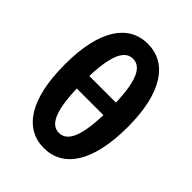

<svg xmlns="http://www.w3.org/2000/svg" viewBox="-230 -937 1076 1076"><g transform="rotate(45 307.5 -399.0)"><path d="M126 -89C170 -20 232 14 307 14C383 14 445 -20 489 -89C532 -158 557 -262 557 -402C557 -676 458 -812 307 -812C156 -812 59 -677 59 -402C59 -262 83 -158 126 -89ZM379 -157C360 -120 335 -106 307 -106C251 -106 208 -160 202 -353H307H413C410 -257 398 -195 379 -157ZM236 -644C255 -681 280 -694 307 -694C363 -694 407 -641 413 -452H307H202C205 -547 218 -607 236 -644Z"/></g></svg>

Font: GenSekiGothic2 TW B
Style: Regular
Weight: 700
Version: Version 2.100;PS 2.1;hotconv 16.6.51;makeotf.lib2.5.65220 DE